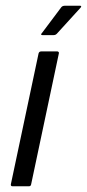

<svg xmlns="http://www.w3.org/2000/svg" viewBox="-20 -652 304 672"><path d="M89 -7Q88 0 81 0H24Q17 0 18 -7L115 -465Q117 -472 124 -472H181Q183 -472 185 -470Q187 -468 186 -465ZM129 -529Q124 -529 124 -531.5Q124 -534 128 -538L194 -626Q198 -632 208 -632H260Q263 -632 264 -630Q265 -628 261 -624L179 -534Q176 -531 173 -530Q170 -529 166 -529Z"/></svg>

Font: Glory
Style: Italic
Weight: 400
Italic angle: -12°
Designer: Robert Leuschke
Foundry: Robert Leuschke
Version: Version 1.011